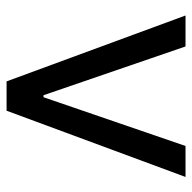

<svg xmlns="http://www.w3.org/2000/svg" viewBox="-20 -550 570 569"><g transform="rotate(90 264.5 -265.0)"><path d="M307.6 0H220.7L25.4 -530.3H117.2L261.7 -109.4H267.6L412.1 -530.3H503.9Z"/></g></svg>

Font: Pretendard GOV Variable
Style: Regular
Weight: 400
Designer: Base glyphs from Inter by Rasmus Andersson; Hangul glyphs from Noto Sans CJK(Source Han Sans) by Jang Soo-young and Kang
Foundry: Kil Hyung-jin
Version: Version 1.307;Glyphs 3.2 (3192)